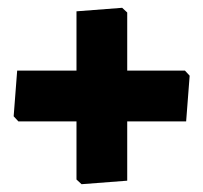

<svg xmlns="http://www.w3.org/2000/svg" viewBox="-20 -501 520 492"><path d="M306 -469V-320H454L466 -307L457 -190H306V-38L189 -29L176 -41V-190H27L15 -203L24 -320H176V-472L293 -481Z"/></svg>

Font: Luna Sans Black
Style: Regular
Weight: 900
Designer: Juan Pablo del Peral
Foundry: Huerta Tipografica
Version: Version 2.001; ttfautohint (v1.5)